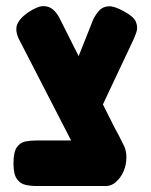

<svg xmlns="http://www.w3.org/2000/svg" viewBox="-20 -612 503 641"><path d="M326 9 238 -103 48 -472Q30 -504 36 -526Q42 -548 73 -570Q104 -591 123.5 -591.5Q143 -592 156.5 -580.5Q170 -569 179 -551L363 -185Q371 -171 377.5 -158Q384 -145 390 -133Q402 -113 402 -87.5Q402 -62 392.5 -40Q383 -18 366 -3.5Q349 11 326 9ZM101 9Q82 9 64.5 5Q47 1 36 -15Q25 -31 25 -67Q25 -104 36 -120Q47 -136 64 -139.5Q81 -143 101 -143H329L336 9ZM288 -188 187 -285 292 -549Q301 -566 312.5 -578Q324 -590 343 -591Q362 -592 394 -574Q426 -557 433.5 -539.5Q441 -522 435.5 -505Q430 -488 421 -470Z"/></svg>

Font: Fredoka Condensed SemiBold
Style: Regular
Weight: 600
Width: 3
Designer: Ben Nathan
Foundry: Milena B. Brandão, Ben Nathan
Version: Version 2.001